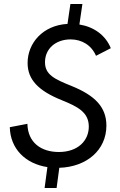

<svg xmlns="http://www.w3.org/2000/svg" viewBox="-20 -828 600 960"><path d="M203 112H263L276.5 11C414 6.5 512 -78 512 -200C512 -293 454 -351 338 -398C251 -433 205 -455 205 -517C205 -584 258 -631 333 -631C388 -631 437 -603 460 -549L534 -587C507.5 -653 448.5 -694 377 -705.5L392 -808H332L317.5 -708.5C194 -701.5 118 -612.5 118 -513C118 -430 172 -374 289 -327C368 -295 424 -267 424 -195C424 -125 370 -68 274 -68C187 -68 119 -114 117 -209L29 -192C31.5 -85 106 -9.5 217 7.5Z"/></svg>

Font: HK Grotesk
Style: Italic
Weight: 400
Italic angle: -16°
Designer: Alfredo Marco Pradil
Foundry: Hanken Design Co.
Version: Version 3.001;FEAKit 1.0